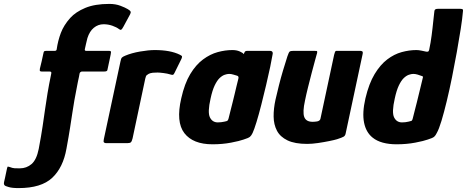

<svg xmlns="http://www.w3.org/2000/svg" viewBox="-158 -732 2388 982"><path d="M-63 230Q-97 230 -114 224.5Q-131 219 -130 219Q-141 214 -137 198Q-136 194 -132.5 178.5Q-129 163 -126 147.5Q-123 132 -122 129Q-120 120 -117.5 120Q-115 120 -109 122Q-94 128 -83.5 128.5Q-73 129 -57 129Q-22 129 3.5 107Q29 85 40 30Q53 -39 60 -86.5Q67 -134 72.5 -173Q78 -212 85 -254.5Q92 -297 104 -355Q107 -366 97 -366Q87 -366 77 -366Q67 -366 58 -366Q51 -366 47.5 -368Q44 -370 46 -381Q51 -400 55 -418Q59 -436 63 -455Q65 -469 69.5 -470.5Q74 -472 84 -472Q111 -472 114 -472Q117 -472 123 -472Q131 -472 132 -480Q138 -523 153 -563Q168 -603 201 -640Q229 -671 278 -691.5Q327 -712 401 -712Q433 -712 458 -702.5Q483 -693 496 -685Q508 -678 510 -672.5Q512 -667 507 -658Q499 -642 490 -626.5Q481 -611 473 -595Q466 -582 461.5 -580Q457 -578 451 -583Q438 -593 416.5 -600.5Q395 -608 372 -608Q344 -608 322 -590Q300 -572 289 -537Q286 -527 282 -508Q278 -489 276 -481Q274 -472 282 -472Q293 -472 324.5 -472Q356 -472 398 -472Q406 -472 408.5 -469.5Q411 -467 408 -453Q407 -448 402 -424Q397 -400 393 -382Q392 -371 387.5 -368.5Q383 -366 372 -366Q344 -366 330 -366Q316 -366 302 -366Q288 -366 260 -366Q258 -366 254 -363.5Q250 -361 249 -356Q249 -352 246 -339.5Q243 -327 240.5 -314Q238 -301 237 -296Q228 -252 222.5 -219.5Q217 -187 212 -154.5Q207 -122 200.5 -79.5Q194 -37 182 28Q165 125 109 177.5Q53 230 -63 230Z M634 -476Q714 -476 762 -452Q773 -447 773 -442.5Q773 -438 770 -431L735 -360Q731 -351 727 -349.5Q723 -348 714 -351Q698 -356 677.5 -358.5Q657 -361 648 -361Q632 -361 623.5 -360Q615 -359 610.5 -357.5Q606 -356 602 -354Q597 -351 592.5 -347.5Q588 -344 585 -330L520 -24Q516 -8 511 -4Q506 0 495 0H383Q378 0 374 -3.5Q370 -7 373 -20L458 -417Q461 -433 465.5 -437.5Q470 -442 482 -447Q515 -461 558.5 -468.5Q602 -476 634 -476Z M929 6Q829 6 785 -51Q741 -108 769 -229Q786 -305 815 -353Q844 -401 880.5 -428Q917 -455 955.5 -465.5Q994 -476 1031 -476Q1052 -476 1068 -469Q1084 -462 1089 -455L1091 -461Q1094 -469 1098 -470.5Q1102 -472 1110 -472H1222Q1238 -472 1237 -458Q1233 -433 1224 -390Q1215 -347 1203 -296.5Q1191 -246 1178.5 -196.5Q1166 -147 1154 -108Q1142 -69 1134 -52Q1128 -39 1120.5 -32.5Q1113 -26 1087 -18Q1068 -11 1024 -2.5Q980 6 929 6ZM956 -106Q965 -106 973 -107Q981 -108 988 -109.5Q995 -111 999 -112Q1004 -113 1006.5 -116Q1009 -119 1011 -126Q1016 -147 1021.5 -168Q1027 -189 1032 -209.5Q1037 -230 1042 -250.5Q1047 -271 1051.5 -290.5Q1056 -310 1061 -329Q1063 -336 1061 -340Q1059 -344 1054 -345Q1047 -347 1035.5 -350.5Q1024 -354 1014 -354Q1004 -354 991 -349.5Q978 -345 965 -332.5Q952 -320 940 -295Q928 -270 919 -228Q903 -158 915.5 -132Q928 -106 956 -106Z M1413 4Q1350 4 1312.5 -14Q1275 -32 1258.5 -63.5Q1242 -95 1241.5 -135.5Q1241 -176 1251 -222Q1259 -257 1268.5 -295Q1278 -333 1289.5 -371.5Q1301 -410 1312 -444Q1319 -465 1324 -468.5Q1329 -472 1345 -472H1439Q1454 -472 1461 -471.5Q1468 -471 1461 -451Q1460 -447 1453 -422Q1446 -397 1436.5 -360.5Q1427 -324 1417.5 -286Q1408 -248 1402 -218Q1389 -159 1398 -134Q1407 -109 1441 -109Q1445 -109 1451.5 -109.5Q1458 -110 1464 -111Q1470 -112 1475 -115.5Q1480 -119 1481 -125L1551 -452Q1553 -458 1555 -465Q1557 -472 1564 -472H1684Q1688 -472 1693.5 -470Q1699 -468 1697 -457L1610 -50Q1608 -38 1599.5 -33Q1591 -28 1566 -20Q1553 -16 1526 -10.5Q1499 -5 1468.5 -0.5Q1438 4 1413 4Z M1711 -229Q1729 -305 1758 -353Q1787 -401 1822.5 -428Q1858 -455 1896.5 -465.5Q1935 -476 1972 -476Q1983 -476 1997.5 -473Q2012 -470 2021 -468Q2026 -467 2030.5 -468Q2035 -469 2037 -477Q2041 -495 2044 -513.5Q2047 -532 2049.5 -550Q2052 -568 2054 -586.5Q2056 -605 2058 -623.5Q2060 -642 2062 -660Q2063 -680 2067.5 -683.5Q2072 -687 2083 -687H2193Q2201 -687 2206 -685.5Q2211 -684 2210 -676Q2207 -639 2198.5 -584.5Q2190 -530 2178.5 -466Q2167 -402 2154 -337.5Q2141 -273 2127 -215Q2113 -157 2100 -114Q2087 -71 2076 -52Q2070 -39 2062.5 -32.5Q2055 -26 2029 -18Q2010 -11 1966 -2.5Q1922 6 1870 6Q1831 6 1800 -2.5Q1769 -11 1748 -28Q1714 -55 1704 -105Q1694 -155 1711 -229ZM1861 -228Q1845 -158 1857.5 -132Q1870 -106 1898 -106Q1907 -106 1915.5 -107Q1924 -108 1932 -110Q1940 -112 1947 -114Q1949 -116 1950.5 -118.5Q1952 -121 1953 -126Q1958 -147 1963.5 -167.5Q1969 -188 1974 -208.5Q1979 -229 1984 -249.5Q1989 -270 1994 -290.5Q1999 -311 2004 -332Q2006 -338 2005 -340Q2004 -342 2000 -343Q1990 -347 1978 -350.5Q1966 -354 1956 -354Q1946 -354 1933 -349.5Q1920 -345 1907 -332.5Q1894 -320 1882 -295Q1870 -270 1861 -228Z"/></svg>

Font: Glory Thin ExtraBold
Style: Italic
Weight: 800
Italic angle: -12°
Version: Version 1.011